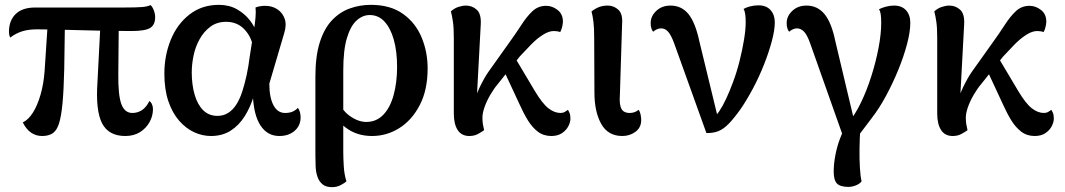

<svg xmlns="http://www.w3.org/2000/svg" viewBox="-20 -547 4394 792"><path d="M497 14Q428 14 401 -38.5Q374 -91 382 -208L395 -459H470L468 -242Q467 -155 480.5 -118Q494 -81 526 -81Q548 -81 566 -93Q584 -105 596 -130Q603 -126 607 -116.5Q611 -107 611 -97Q611 -69 597 -43.5Q583 -18 557.5 -2Q532 14 497 14ZM154 14Q102 14 74 -42Q97 -53 115.5 -82Q134 -111 147 -155.5Q160 -200 164 -254L178 -467H248L245 -263Q243 -177 238 -122.5Q233 -68 223.5 -38Q214 -8 197 3Q180 14 154 14ZM22 -392Q17 -403 17 -416Q17 -462 44.5 -489Q72 -516 125 -516H491Q544 -516 566.5 -518Q589 -520 601 -526Q609 -519 614.5 -504.5Q620 -490 620 -476Q620 -444 599 -431.5Q578 -419 522 -419Q471 -419 416.5 -420Q362 -421 309.5 -422.5Q257 -424 211.5 -425Q166 -426 133 -426Q98 -426 72 -418Q46 -410 22 -392Z M850 14Q815 14 781 -1.5Q747 -17 719 -49Q691 -81 674.5 -129.5Q658 -178 658 -244Q658 -318 684.5 -383Q711 -448 762 -487.5Q813 -527 883 -527Q925 -527 957 -509Q989 -491 1010.5 -463.5Q1032 -436 1041 -404L1025 -345Q1020 -391 990 -424Q960 -457 913 -457Q875 -457 848 -437Q821 -417 803.5 -385.5Q786 -354 778.5 -318Q771 -282 771 -248Q771 -197 783 -156Q795 -115 818.5 -92Q842 -69 877 -69Q902 -69 921.5 -81.5Q941 -94 955 -116Q969 -138 979 -168.5Q989 -199 997 -235.5Q1005 -272 1010 -313L1027 -421Q1032 -450 1034 -475Q1036 -500 1034 -516Q1040 -519 1051.5 -521Q1063 -523 1073 -523Q1103 -523 1124.5 -508.5Q1146 -494 1154.5 -469Q1163 -444 1152 -409L1091 -202Q1091 -145 1108 -113Q1125 -81 1156 -81Q1173 -81 1185.5 -86Q1198 -91 1209 -102Q1220 -86 1220 -63Q1220 -29 1195.5 -7.5Q1171 14 1132 14Q1083 14 1054.5 -29.5Q1026 -73 1023 -157L1028 -155Q1014 -107 990 -68.5Q966 -30 931.5 -8Q897 14 850 14Z M1350 225Q1324 225 1310 213Q1296 201 1289.5 182Q1283 163 1282 140Q1281 117 1281 95V-231Q1281 -315 1299 -372Q1317 -429 1349 -463Q1381 -497 1422.5 -512Q1464 -527 1510 -527Q1590 -527 1642 -490Q1694 -453 1719 -393Q1744 -333 1744 -265Q1744 -176 1711.5 -113.5Q1679 -51 1627 -18.5Q1575 14 1515 14Q1452 14 1407 -20Q1362 -54 1328 -110L1362 -159Q1385 -96 1421 -70Q1457 -44 1491 -44Q1533 -44 1561.5 -74Q1590 -104 1604 -156Q1618 -208 1618 -271Q1618 -335 1604.5 -383Q1591 -431 1566 -458Q1541 -485 1505 -485Q1476 -485 1451 -462.5Q1426 -440 1411 -390Q1396 -340 1396 -257V80Q1396 103 1398 138Q1400 173 1409 201Q1402 208 1385.5 216.5Q1369 225 1350 225Z M1916 14Q1884 14 1868 -10.5Q1852 -35 1852 -79V-391Q1852 -432 1848.5 -456.5Q1845 -481 1840 -500Q1854 -513 1871 -518.5Q1888 -524 1902 -524Q1928 -524 1947 -506.5Q1966 -489 1963 -444L1944 -90L1931 -98Q1938 -144 1958 -185.5Q1978 -227 1995 -251L2079 -369Q2108 -409 2130.5 -444Q2153 -479 2176.5 -501Q2200 -523 2233 -523Q2258 -523 2280 -506Q2302 -489 2302 -458Q2302 -449 2299 -436.5Q2296 -424 2291 -415Q2285 -417 2278.5 -418Q2272 -419 2264 -419Q2244 -419 2219.5 -403.5Q2195 -388 2171 -363.5Q2147 -339 2124 -314L2034 -201Q2017 -181 2002 -155Q1987 -129 1978.5 -104.5Q1970 -80 1970 -62Q1970 -45 1972 -34.5Q1974 -24 1977 -10Q1966 -2 1951 6Q1936 14 1916 14ZM2254 14Q2222 14 2198.5 -4Q2175 -22 2157 -51.5Q2139 -81 2123 -117L2043 -289L2086 -340L2186 -172Q2217 -120 2242 -100.5Q2267 -81 2292 -81Q2302 -81 2310 -85.5Q2318 -90 2323 -94Q2325 -91 2329 -82Q2333 -73 2333 -58Q2333 -43 2324.5 -26.5Q2316 -10 2298.5 2Q2281 14 2254 14Z M2547 14Q2488 14 2460 -36Q2432 -86 2432 -166L2431 -391Q2431 -432 2428 -456.5Q2425 -481 2420 -500Q2439 -514 2454 -519Q2469 -524 2487 -524Q2512 -524 2531 -506.5Q2550 -489 2546 -444L2537 -155Q2534 -117 2543 -99Q2552 -81 2578 -81Q2587 -81 2596.5 -84Q2606 -87 2614 -94Q2620 -87 2622.5 -74.5Q2625 -62 2625 -52Q2625 -21 2601.5 -3.5Q2578 14 2547 14Z M2894 2 2761 -368Q2749 -401 2736.5 -415.5Q2724 -430 2707 -430Q2698 -430 2689.5 -426Q2681 -422 2674 -416Q2669 -423 2666.5 -431.5Q2664 -440 2664 -452Q2664 -480 2687 -502Q2710 -524 2746 -524Q2791 -524 2819.5 -489.5Q2848 -455 2865 -376L2945 -46L2918 -53Q2932 -66 2946.5 -87.5Q2961 -109 2975.5 -140Q2990 -171 3004 -209Q3019 -249 3030.5 -294.5Q3042 -340 3049 -382.5Q3056 -425 3056 -454Q3056 -475 3054 -489Q3052 -503 3047 -510Q3059 -517 3075.5 -521Q3092 -525 3109 -525Q3141 -525 3158.5 -505.5Q3176 -486 3176 -455Q3176 -423 3164 -378Q3152 -333 3132 -282Q3112 -231 3086.5 -183Q3061 -135 3035 -97Q3007 -58 2986 -36.5Q2965 -15 2944.5 -6.5Q2924 2 2894 2Z M3511 26 3460 22 3322 -368Q3310 -402 3297 -416Q3284 -430 3267 -430Q3259 -430 3250.5 -426Q3242 -422 3235 -416Q3230 -423 3227.5 -431.5Q3225 -440 3225 -452Q3225 -480 3248 -502Q3271 -524 3307 -524Q3352 -524 3381 -489Q3410 -454 3426 -376L3506 -39L3481 -43Q3508 -75 3532 -125Q3556 -175 3574.5 -233.5Q3593 -292 3604 -349.5Q3615 -407 3615 -453Q3615 -475 3613 -488Q3611 -501 3606 -509Q3618 -515 3634.5 -519.5Q3651 -524 3668 -524Q3700 -524 3717.5 -504.5Q3735 -485 3735 -453Q3735 -416 3721.5 -365Q3708 -314 3685.5 -259Q3663 -204 3635 -152Q3607 -100 3576 -60ZM3480 224Q3446 224 3432.5 210Q3419 196 3419 161Q3419 129 3426 92.5Q3433 56 3445.5 23.5Q3458 -9 3473 -32L3529 -22Q3526 24 3525.5 66.5Q3525 109 3527 144Q3529 179 3534 201Q3527 211 3511 217.5Q3495 224 3480 224Z M3910 14Q3878 14 3862 -10.5Q3846 -35 3846 -79V-391Q3846 -432 3842.5 -456.5Q3839 -481 3834 -500Q3848 -513 3865 -518.5Q3882 -524 3896 -524Q3922 -524 3941 -506.5Q3960 -489 3957 -444L3938 -90L3925 -98Q3932 -144 3952 -185.5Q3972 -227 3989 -251L4073 -369Q4102 -409 4124.5 -444Q4147 -479 4170.5 -501Q4194 -523 4227 -523Q4252 -523 4274 -506Q4296 -489 4296 -458Q4296 -449 4293 -436.5Q4290 -424 4285 -415Q4279 -417 4272.5 -418Q4266 -419 4258 -419Q4238 -419 4213.5 -403.5Q4189 -388 4165 -363.5Q4141 -339 4118 -314L4028 -201Q4011 -181 3996 -155Q3981 -129 3972.5 -104.5Q3964 -80 3964 -62Q3964 -45 3966 -34.5Q3968 -24 3971 -10Q3960 -2 3945 6Q3930 14 3910 14ZM4248 14Q4216 14 4192.5 -4Q4169 -22 4151 -51.5Q4133 -81 4117 -117L4037 -289L4080 -340L4180 -172Q4211 -120 4236 -100.5Q4261 -81 4286 -81Q4296 -81 4304 -85.5Q4312 -90 4317 -94Q4319 -91 4323 -82Q4327 -73 4327 -58Q4327 -43 4318.5 -26.5Q4310 -10 4292.5 2Q4275 14 4248 14Z"/></svg>

Font: Arima Thin SemiBold
Style: Regular
Weight: 600
Version: Version 1.100